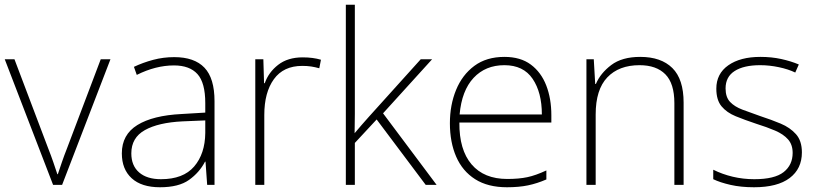

<svg xmlns="http://www.w3.org/2000/svg" viewBox="-20 -780 3449 810"><path d="M204 0 0 -530H41L183 -155Q196 -122 205 -95.5Q214 -69 222 -45H224Q232 -69 241 -95.5Q250 -122 263 -155L405 -530H446L242 0Z M715 -539Q800 -539 842.5 -494.5Q885 -450 885 -353V0H854L847 -98H845Q821 -52 777.5 -21Q734 10 655 10Q577 10 535.5 -28Q494 -66 494 -133Q494 -212 559.5 -252.5Q625 -293 746 -299L846 -305V-345Q846 -431 813 -467.5Q780 -504 714 -504Q637 -504 557 -464L545 -498Q583 -516 626 -527.5Q669 -539 715 -539ZM750 -268Q648 -263 591 -231Q534 -199 534 -133Q534 -81 567 -52.5Q600 -24 659 -24Q753 -24 799 -77.5Q845 -131 846 -219V-272Z M1257 -538Q1279 -538 1298 -535.5Q1317 -533 1334 -528L1327 -492Q1309 -497 1292.5 -499.5Q1276 -502 1255 -502Q1176 -502 1135.5 -446Q1095 -390 1095 -295V0H1057V-530H1091L1094 -429H1097Q1113 -475 1153.5 -506.5Q1194 -538 1257 -538Z M1477 -381Q1477 -339 1477 -299.5Q1477 -260 1476 -218Q1491 -236 1505 -252Q1519 -268 1535 -286L1755 -530H1803L1596 -302L1822 0H1776L1569 -276L1477 -177V0H1439V-760H1477Z M2108 -540Q2176 -540 2219.5 -507.5Q2263 -475 2284.5 -419.5Q2306 -364 2306 -294V-263H1918Q1917 -148 1969.5 -86.5Q2022 -25 2120 -25Q2169 -25 2204.5 -32.5Q2240 -40 2285 -61V-23Q2246 -6 2207.5 2Q2169 10 2119 10Q2038 10 1984.5 -24Q1931 -58 1904.5 -119Q1878 -180 1878 -260Q1878 -337 1904 -400.5Q1930 -464 1981 -502Q2032 -540 2108 -540ZM2108 -505Q2028 -505 1978 -451.5Q1928 -398 1919 -297H2266Q2266 -390 2227 -447.5Q2188 -505 2108 -505Z M2681 -540Q2769 -540 2816.5 -493Q2864 -446 2864 -347V0H2825V-345Q2825 -428 2787 -466.5Q2749 -505 2678 -505Q2591 -505 2542 -453.5Q2493 -402 2493 -297V0H2454V-530H2485L2491 -426H2494Q2513 -471 2558.5 -505.5Q2604 -540 2681 -540Z M3363 -137Q3363 -68 3311.5 -29Q3260 10 3161 10Q3106 10 3062 0Q3018 -10 2989 -24V-64Q3027 -45 3071 -34.5Q3115 -24 3162 -24Q3248 -24 3286 -54Q3324 -84 3324 -135Q3324 -170 3304.5 -192Q3285 -214 3250 -229Q3215 -244 3170 -258Q3122 -274 3084 -289.5Q3046 -305 3024 -331.5Q3002 -358 3002 -406Q3002 -469 3052.5 -504.5Q3103 -540 3188 -540Q3235 -540 3276 -531Q3317 -522 3350 -508L3335 -474Q3306 -488 3266 -496.5Q3226 -505 3187 -505Q3118 -505 3079.5 -480.5Q3041 -456 3041 -407Q3041 -370 3060 -350Q3079 -330 3112 -317.5Q3145 -305 3188 -290Q3234 -275 3273.5 -258.5Q3313 -242 3338 -214Q3363 -186 3363 -137Z"/></svg>

Font: Noto Sans Bengali ExtraLight
Style: Regular
Weight: 200
Designer: Jelle Bosma - Monotype Design Team
Foundry: Monotype Imaging Inc.
Version: Version 2.003; ttfautohint (v1.8.4.7-5d5b)